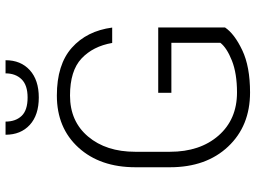

<svg xmlns="http://www.w3.org/2000/svg" viewBox="-140 -816 966 727"><g transform="rotate(-90 343.5 -453.0)"><path d="M602.5 -84.5Q578.6 -48.8 516.6 -19.3Q454.6 10.3 356.4 10.3Q229.5 10.3 151.4 -72.8Q73.2 -155.8 73.2 -293V-423.3Q73.2 -557.6 147.7 -639.4Q222.2 -721.2 344.7 -721.2Q461.9 -721.2 525.6 -664.6Q589.4 -607.9 602.1 -511.7H543.9Q531.2 -584.5 484.9 -627.9Q438.5 -671.4 344.7 -671.4Q247.1 -671.4 189.5 -603Q131.8 -534.7 131.8 -424.3V-293Q131.8 -179.2 193.1 -109.1Q254.4 -39.1 356.4 -39.1Q428.2 -39.1 476.8 -58.3Q525.4 -77.6 544.4 -102.1V-287.6H355V-337.4H602.5ZM478.5 -915.5Q478.5 -857.9 440.9 -823.7Q403.3 -789.6 337.4 -789.6Q271 -789.6 233.6 -823.7Q196.3 -857.9 196.3 -915.5H246.1Q246.1 -877.4 267.6 -854.7Q289.1 -832 337.4 -832Q384.3 -832 406.5 -855Q428.7 -877.9 428.7 -915.5Z"/></g></svg>

Font: Roboto Web
Style: Light
Weight: 300
Designer: Google
Version: Version 1.200310; 2013